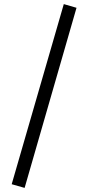

<svg xmlns="http://www.w3.org/2000/svg" viewBox="-20 -741 430 936"><path d="M37 157 291 -721 353 -703 100 175Z"/></svg>

Font: Ysabeau Medium
Style: Regular
Weight: 500
Designer: Christian Thalmann (Catharsis Fonts)
Version: Version 0.003